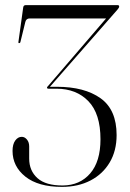

<svg xmlns="http://www.w3.org/2000/svg" viewBox="-20 -720 507 750"><path d="M435.5 -192.5Q435.5 -131 408.5 -85.5Q381.5 -40 333.5 -15Q285.5 10 222 10Q129.5 10 79.2 -30Q29 -70 29 -130.5Q29 -156.5 39.5 -171Q50 -185.5 65 -185.5Q76.5 -185.5 85.2 -175Q94 -164.5 94 -148V-100.5Q94 -53 126.5 -24Q159 5 225.5 4.5Q292 4 332.2 -42.5Q372.5 -89 372.5 -176Q372.5 -276 325.2 -324.8Q278 -373.5 200.5 -373.5H169.5Q163.5 -373.5 163.5 -378Q163.5 -380 169 -385.5L394.5 -648H96Q82.5 -648 79 -634.5L59.5 -555Q58.5 -551.5 54.5 -551.5Q51 -551.5 52 -556.5L70.5 -690Q71.5 -700 80.5 -700H439.5Q445.5 -700 445.5 -694.5Q445.5 -690 438.5 -682L175 -381H202.5Q310 -381 372.8 -336.2Q435.5 -291.5 435.5 -192.5Z"/></svg>

Font: Fraunces 144pt S000 Light
Style: Regular
Weight: 300
Version: Version 1.000; ttfautohint (v1.8.3)